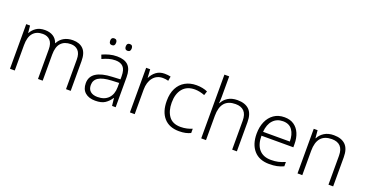

<svg xmlns="http://www.w3.org/2000/svg" viewBox="-36 -1451 4096 2151"><g transform="rotate(20 2012.0 -375.0)"><path d="M644 -542Q723 -542 767.5 -497Q812 -452 812 -355V0H756V-353Q756 -424 723.5 -458.5Q691 -493 636 -493Q560 -493 519 -448.5Q478 -404 478 -311V0H422V-353Q422 -424 389.5 -458.5Q357 -493 302 -493Q226 -493 185.5 -446Q145 -399 145 -302V0H88V-532H134L142 -448H146Q166 -487 206.5 -514.5Q247 -542 310 -542Q368 -542 408 -517Q448 -492 465 -443H468Q491 -490 536.5 -516Q582 -542 644 -542Z M1170 -541Q1260 -541 1304 -497Q1348 -453 1348 -358V0H1305L1295 -90H1292Q1263 -45 1221.5 -17.5Q1180 10 1106 10Q1029 10 985 -28.5Q941 -67 941 -139Q941 -219 1006 -260.5Q1071 -302 1195 -307L1292 -312V-349Q1292 -427 1260.5 -460Q1229 -493 1168 -493Q1127 -493 1089 -482Q1051 -471 1013 -453L995 -499Q1033 -517 1077.5 -529Q1122 -541 1170 -541ZM1202 -265Q1100 -260 1050.5 -229.5Q1001 -199 1001 -139Q1001 -89 1031.5 -63.5Q1062 -38 1116 -38Q1199 -38 1245 -85.5Q1291 -133 1292 -217V-269ZM1035 -680Q1035 -720 1070 -720Q1106 -720 1106 -680Q1106 -639 1070 -639Q1035 -639 1035 -680ZM1221 -680Q1221 -720 1256 -720Q1292 -720 1292 -680Q1292 -639 1256 -639Q1221 -639 1221 -680Z M1737 -541Q1776 -541 1809 -533L1800 -480Q1768 -489 1734 -489Q1661 -489 1618 -435Q1575 -381 1575 -292V0H1518V-532H1566L1572 -433H1575Q1595 -478 1636 -509.5Q1677 -541 1737 -541Z M2105 10Q1988 10 1924.5 -62Q1861 -134 1861 -263Q1861 -353 1893 -415Q1925 -477 1982.5 -509.5Q2040 -542 2117 -542Q2155 -542 2189 -535Q2223 -528 2249 -516L2233 -467Q2206 -478 2175 -484.5Q2144 -491 2116 -491Q2021 -491 1970.5 -430Q1920 -369 1920 -264Q1920 -164 1965 -102.5Q2010 -41 2105 -41Q2144 -41 2179 -49Q2214 -57 2242 -69V-18Q2216 -5 2182.5 2.5Q2149 10 2105 10Z M2425 -517Q2425 -496 2424 -477Q2423 -458 2421 -440H2425Q2446 -484 2491.5 -513Q2537 -542 2605 -542Q2697 -542 2745 -495Q2793 -448 2793 -348V0H2737V-344Q2737 -420 2702 -456.5Q2667 -493 2600 -493Q2425 -493 2425 -290V0H2368V-760H2425Z M3166 -542Q3234 -542 3279.5 -510.5Q3325 -479 3348.5 -424Q3372 -369 3372 -298V-259H2992Q2992 -153 3041.5 -96.5Q3091 -40 3183 -40Q3232 -40 3269 -48.5Q3306 -57 3350 -76V-24Q3310 -6 3271 2Q3232 10 3181 10Q3061 10 2997 -63Q2933 -136 2933 -262Q2933 -343 2960.5 -406Q2988 -469 3040 -505.5Q3092 -542 3166 -542ZM3165 -494Q3092 -494 3046.5 -445Q3001 -396 2994 -306H3313Q3313 -390 3276.5 -442Q3240 -494 3165 -494Z M3754 -542Q3845 -542 3893 -495Q3941 -448 3941 -348V0H3885V-344Q3885 -420 3850 -456.5Q3815 -493 3748 -493Q3573 -493 3573 -290V0H3516V-532H3562L3570 -440H3574Q3595 -484 3641 -513Q3687 -542 3754 -542Z"/></g></svg>

Font: Noto Sans Thai Looped Light
Style: Regular
Weight: 300
Designer: Sasikarn Vongin, Ben Mitchell
Foundry: The Fontpad Ltd
Version: Version 1.001; ttfautohint (v1.8.4.7-5d5b)